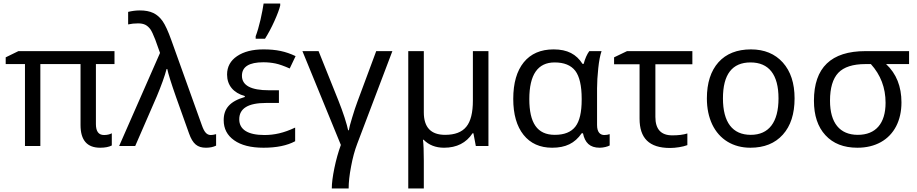

<svg xmlns="http://www.w3.org/2000/svg" viewBox="-20 -825 5182 1085"><path d="M567.9 -62C537.1 -62 522 -82.5 522 -124V-462.9H627V-536.1H84L12.2 -501V-462.9H121.1V0H208V-462.9H435.1V-118.2C435.1 -32.7 472.2 9.8 545.9 9.8C573.7 9.8 595.7 5.4 611.8 -2.9V-71.8C599.6 -65.4 585 -62 567.9 -62Z M744.1 0 866.2 -280.8C892.1 -342.8 910.6 -394 921.4 -435.1H925.3C930.7 -408.2 947.3 -355 975.1 -275.9L1048.3 -70.8C1069.3 -11.7 1095.7 9.8 1144 9.8C1166 9.8 1185.1 5.9 1201.2 -2V-66.9C1189 -63.5 1179.2 -62 1171.4 -62C1147.9 -62 1134.3 -79.1 1121.1 -116.2L948.2 -598.1C930.2 -648.4 913.6 -684.6 898.9 -705.6C869.1 -747.6 831.1 -766.1 770 -766.1C748 -766.1 726.1 -763.2 704.1 -757.8V-687C721.2 -690.9 740.2 -692.9 760.3 -692.9C776.4 -692.9 789.6 -690.4 800.8 -685.1C811.5 -679.7 820.8 -671.4 829.1 -660.6C836.9 -649.9 846.2 -629.9 857.4 -601.1L884.3 -525.9L653.3 0Z M1424.8 -606H1477.5C1495.6 -634.8 1513.7 -668 1530.8 -706.1C1547.9 -744.1 1558.6 -773.4 1563.5 -793.9V-805.2H1469.7C1466.3 -781.2 1460.4 -751 1452.1 -713.4C1443.4 -675.8 1434.1 -644.5 1424.8 -620.1ZM1500 -314.9C1397.9 -314.9 1347.2 -342.3 1347.2 -397C1347.2 -447.8 1387.7 -473.1 1468.3 -473.1C1492.2 -473.1 1515.1 -470.7 1536.6 -466.3C1558.1 -461.9 1585 -452.1 1617.2 -438L1650.4 -507.8C1593.8 -534.7 1541.5 -545.9 1469.2 -545.9C1407.2 -545.9 1357.4 -533.2 1319.8 -507.8C1282.2 -482.4 1263.2 -447.8 1263.2 -403.8C1263.2 -343.3 1298.8 -300.3 1363.3 -282.2V-276.9C1277.8 -252 1244.1 -210.4 1244.1 -146C1244.1 -97.7 1263.7 -60.1 1303.2 -32.2C1342.3 -4.4 1397.5 9.8 1469.2 9.8C1543 9.8 1602.5 -2.4 1647.9 -26.9V-104C1583 -73.2 1529.3 -62 1474.1 -62C1380.9 -62 1332 -92.8 1332 -150.9C1332 -212.4 1382.3 -243.2 1483.4 -243.2H1556.2V-314.9Z M1950.2 240.2C1950.2 205.6 1954.6 164.6 1963.9 116.2C1972.7 67.9 1984.4 24.9 1999 -13.2L2197.3 -536.1H2106L2000 -251C1990.7 -226.1 1980.5 -195.8 1970.2 -161.1C1959.5 -126 1953.1 -102.1 1951.2 -88.9H1947.3C1944.3 -104.5 1937.5 -128.4 1927.2 -161.1C1916.5 -193.4 1905.3 -224.6 1893.1 -254.9L1780.3 -536.1H1689L1906.2 -5.9C1891.6 34.2 1879.4 77.6 1869.6 125C1859.9 172.4 1855 210.4 1855 240.2Z M2375 -536.1H2287.1V240.2H2375V84C2375 28.8 2373.5 -11.2 2370.1 -35.2H2374C2403.3 -5.4 2441.9 9.8 2489.3 9.8C2561 9.8 2614.7 -17.6 2650.4 -71.8H2655.3L2668.9 0H2740.2V-536.1H2652.3V-256.8C2652.3 -188.5 2640.1 -139.2 2615.2 -108.9C2590.3 -78.1 2550.3 -63 2495.1 -63C2415 -63 2375 -105.5 2375 -189.9Z M3100.1 9.8C3176.3 9.8 3228 -15.1 3267.1 -71.8H3274.4C3285.6 -19 3312.5 9.8 3369.1 9.8C3391.1 9.8 3415 2.9 3425.3 -2.9V-66.9C3415.5 -63.5 3405.3 -62 3395 -62C3372.1 -62 3354 -77.1 3354 -118.2V-326.2C3354 -359.4 3356.4 -397 3360.8 -439.5C3365.2 -481.4 3371.6 -513.7 3379.4 -536.1H3310.1C3296.9 -518.1 3286.1 -493.7 3278.3 -463.9H3272C3236.8 -518.6 3187 -545.9 3108.4 -545.9C3035.6 -545.9 2979.5 -521.5 2939.9 -473.1C2900.4 -424.3 2880.4 -355.5 2880.4 -266.1C2880.4 -179.2 2899.9 -111.3 2938.5 -63C2977.1 -14.6 3031.2 9.8 3100.1 9.8ZM3115.2 -63C3015.1 -63 2971.2 -130.9 2971.2 -265.1C2971.2 -403.3 3019 -472.2 3114.3 -472.2C3167.5 -472.2 3206.5 -456.5 3231 -424.8C3254.9 -393.1 3267.1 -340.3 3267.1 -267.1V-261.2C3267.1 -190.9 3255.4 -140.1 3231.4 -109.4C3207.5 -78.6 3168.9 -63 3115.2 -63Z M3523.4 -536.1 3450.2 -501V-461.9H3594.2V-154.8C3594.2 -44.9 3647.5 11.2 3766.6 11.2C3797.9 11.2 3838.9 4.9 3864.3 -4.9V-70.8C3841.3 -63.5 3813 -60.1 3779.3 -60.1C3715.3 -60.1 3683.6 -94.7 3683.6 -164.1V-461.9H3892.6V-536.1Z M4470.2 -269C4470.2 -354.5 4448.2 -421.9 4403.8 -471.7C4359.4 -521 4299.3 -545.9 4223.6 -545.9C4145 -545.9 4083.5 -521.5 4040 -473.1C3996.6 -424.3 3974.6 -356.4 3974.6 -269C3974.6 -212.9 3984.9 -164.1 4004.9 -121.6C4045.4 -37.1 4123 9.8 4220.2 9.8C4298.3 9.8 4359.4 -14.6 4403.8 -64C4448.2 -113.3 4470.2 -181.6 4470.2 -269ZM4065.4 -269C4065.4 -404.3 4117.2 -472.2 4221.2 -472.2C4324.7 -472.2 4379.4 -403.8 4379.4 -269C4379.4 -134.3 4324.7 -63 4222.7 -63C4119.1 -63 4065.4 -134.3 4065.4 -269Z M5074.2 -246.1C5074.2 -336.4 5045.4 -408.7 4987.3 -462.9H5117.2V-536.1H4870.6C4676.8 -536.1 4579.6 -442.9 4579.6 -255.9C4579.6 -172.9 4601.1 -107.9 4644.5 -61C4688 -13.7 4748 9.8 4825.2 9.8C4876 9.8 4920.4 -1 4958 -22C5033.2 -64 5074.2 -144.5 5074.2 -246.1ZM4670.4 -255.9C4670.4 -327.6 4686 -380.4 4717.3 -413.6C4748.5 -446.3 4799.8 -462.9 4870.6 -462.9H4901.4C4956.5 -401.9 4984.4 -329.1 4984.4 -244.1C4984.4 -127.4 4928.7 -63 4827.6 -63C4725.6 -63 4670.4 -130.4 4670.4 -255.9Z"/></svg>

Font: Noto Reveo Sans
Style: Regular
Weight: 400
Designer: Monotype Design team
Foundry: Monotype Imaging Inc.
Version: Version 1.04